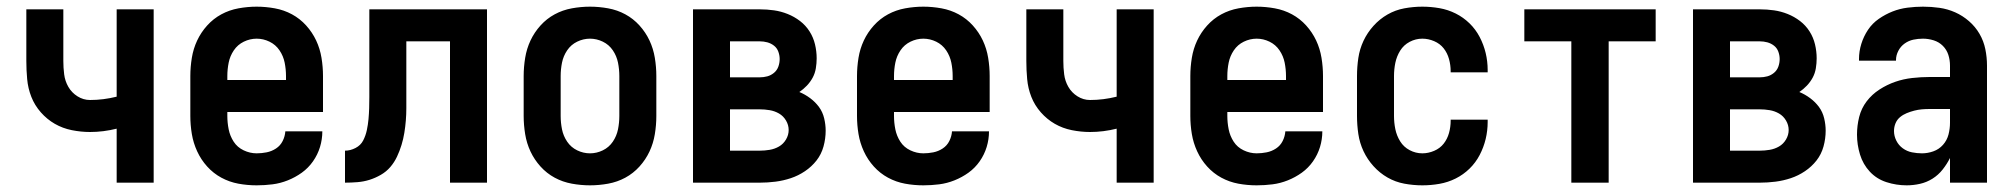

<svg xmlns="http://www.w3.org/2000/svg" viewBox="-20 -548 6040 576"><path d="M330 0V-162Q310 -157 290 -154.5Q270 -152 250 -152Q223 -152 195.5 -157.5Q168 -163 144.5 -176.5Q121 -190 102.5 -211Q84 -232 74 -257.5Q64 -283 61.5 -310.5Q59 -338 59 -365V-520H170V-365Q170 -345 172.5 -325Q175 -305 185 -287.5Q195 -270 212.5 -259Q230 -248 250 -248Q270 -248 290 -250.5Q310 -253 330 -258V-520H441V0Z M750 8Q722 8 695 3Q668 -2 644 -15Q620 -28 601.5 -48.5Q583 -69 571.5 -94Q560 -119 555.5 -146Q551 -173 551 -200V-320Q551 -347 555.5 -374.5Q560 -402 571.5 -426.5Q583 -451 601.5 -471.5Q620 -492 644 -505Q668 -518 695.5 -523Q723 -528 750 -528Q777 -528 804.5 -523Q832 -518 856 -505Q880 -492 898.5 -471.5Q917 -451 928.5 -426.5Q940 -402 944.5 -374.5Q949 -347 949 -320V-212H662V-200Q662 -180 666 -160Q670 -140 681 -123Q692 -106 711 -97Q730 -88 750 -88Q765 -88 780 -91Q795 -94 808 -102.5Q821 -111 828 -125Q835 -139 836 -154H947Q947 -130 940 -107Q933 -84 919 -64Q905 -44 885.5 -30Q866 -16 843.5 -7Q821 2 797.5 5Q774 8 750 8ZM662 -308H838V-320Q838 -340 834 -360Q830 -380 818.5 -397Q807 -414 788.5 -423Q770 -432 750 -432Q730 -432 711.5 -423Q693 -414 681.5 -397Q670 -380 666 -360Q662 -340 662 -320Z M1015 0V-96Q1031 -96 1046.5 -104Q1062 -112 1069.5 -126.5Q1077 -141 1080.5 -157.5Q1084 -174 1085.5 -190.5Q1087 -207 1087.5 -223.5Q1088 -240 1088 -257V-520H1441V0H1330V-424H1199V-261Q1199 -242 1199 -223.5Q1199 -205 1197.5 -186.5Q1196 -168 1193 -149.5Q1190 -131 1184.5 -113Q1179 -95 1171 -78Q1163 -61 1151 -47Q1139 -33 1122.5 -23.5Q1106 -14 1088.5 -8.5Q1071 -3 1052 -1.5Q1033 0 1015 0Z M1750 8Q1723 8 1695.5 3Q1668 -2 1644 -15Q1620 -28 1601.5 -48.5Q1583 -69 1571.5 -93.5Q1560 -118 1555.5 -145.5Q1551 -173 1551 -200V-320Q1551 -347 1555.5 -374.5Q1560 -402 1571.5 -426.5Q1583 -451 1601.5 -471.5Q1620 -492 1644 -505Q1668 -518 1695.5 -523Q1723 -528 1750 -528Q1777 -528 1804.5 -523Q1832 -518 1856 -505Q1880 -492 1898.5 -471.5Q1917 -451 1928.5 -426.5Q1940 -402 1944.5 -374.5Q1949 -347 1949 -320V-200Q1949 -173 1944.5 -145.5Q1940 -118 1928.5 -93.5Q1917 -69 1898.5 -48.5Q1880 -28 1856 -15Q1832 -2 1804.5 3Q1777 8 1750 8ZM1750 -88Q1770 -88 1788.5 -97Q1807 -106 1818.5 -123Q1830 -140 1834 -160Q1838 -180 1838 -200V-320Q1838 -340 1834 -360Q1830 -380 1818.5 -397Q1807 -414 1788.5 -423Q1770 -432 1750 -432Q1730 -432 1711.5 -423Q1693 -414 1681.5 -397Q1670 -380 1666 -360Q1662 -340 1662 -320V-200Q1662 -180 1666 -160Q1670 -140 1681.5 -123Q1693 -106 1711.5 -97Q1730 -88 1750 -88Z M2059 0V-520H2259Q2281 -520 2302 -517Q2323 -514 2343 -506Q2363 -498 2380 -485Q2397 -472 2408.5 -454Q2420 -436 2425 -415Q2430 -394 2430 -373Q2430 -358 2427.5 -343Q2425 -328 2418 -315Q2411 -302 2400.5 -291Q2390 -280 2378 -272Q2395 -265 2410.5 -253.5Q2426 -242 2437 -227Q2448 -212 2452.5 -193Q2457 -174 2457 -156Q2457 -132 2450.5 -108.5Q2444 -85 2429.5 -66.5Q2415 -48 2395 -34.5Q2375 -21 2352.5 -13.5Q2330 -6 2306.5 -3Q2283 0 2259 0ZM2170 -316H2259Q2271 -316 2282 -319Q2293 -322 2302 -329.5Q2311 -337 2315 -348Q2319 -359 2319 -371Q2319 -382 2315 -393Q2311 -404 2302 -411Q2293 -418 2282 -421Q2271 -424 2259 -424H2170ZM2170 -96H2259Q2274 -96 2289 -98.5Q2304 -101 2317 -108.5Q2330 -116 2338 -129.5Q2346 -143 2346 -158Q2346 -173 2338 -186.5Q2330 -200 2317 -207.5Q2304 -215 2289 -217.5Q2274 -220 2259 -220H2170Z M2750 8Q2722 8 2695 3Q2668 -2 2644 -15Q2620 -28 2601.5 -48.5Q2583 -69 2571.5 -94Q2560 -119 2555.5 -146Q2551 -173 2551 -200V-320Q2551 -347 2555.5 -374.5Q2560 -402 2571.5 -426.5Q2583 -451 2601.5 -471.5Q2620 -492 2644 -505Q2668 -518 2695.5 -523Q2723 -528 2750 -528Q2777 -528 2804.5 -523Q2832 -518 2856 -505Q2880 -492 2898.5 -471.5Q2917 -451 2928.5 -426.5Q2940 -402 2944.5 -374.5Q2949 -347 2949 -320V-212H2662V-200Q2662 -180 2666 -160Q2670 -140 2681 -123Q2692 -106 2711 -97Q2730 -88 2750 -88Q2765 -88 2780 -91Q2795 -94 2808 -102.5Q2821 -111 2828 -125Q2835 -139 2836 -154H2947Q2947 -130 2940 -107Q2933 -84 2919 -64Q2905 -44 2885.5 -30Q2866 -16 2843.5 -7Q2821 2 2797.5 5Q2774 8 2750 8ZM2662 -308H2838V-320Q2838 -340 2834 -360Q2830 -380 2818.5 -397Q2807 -414 2788.5 -423Q2770 -432 2750 -432Q2730 -432 2711.5 -423Q2693 -414 2681.5 -397Q2670 -380 2666 -360Q2662 -340 2662 -320Z M3330 0V-162Q3310 -157 3290 -154.5Q3270 -152 3250 -152Q3223 -152 3195.5 -157.5Q3168 -163 3144.5 -176.5Q3121 -190 3102.5 -211Q3084 -232 3074 -257.5Q3064 -283 3061.5 -310.5Q3059 -338 3059 -365V-520H3170V-365Q3170 -345 3172.5 -325Q3175 -305 3185 -287.5Q3195 -270 3212.5 -259Q3230 -248 3250 -248Q3270 -248 3290 -250.5Q3310 -253 3330 -258V-520H3441V0Z M3750 8Q3722 8 3695 3Q3668 -2 3644 -15Q3620 -28 3601.5 -48.5Q3583 -69 3571.5 -94Q3560 -119 3555.5 -146Q3551 -173 3551 -200V-320Q3551 -347 3555.5 -374.5Q3560 -402 3571.5 -426.5Q3583 -451 3601.5 -471.5Q3620 -492 3644 -505Q3668 -518 3695.5 -523Q3723 -528 3750 -528Q3777 -528 3804.5 -523Q3832 -518 3856 -505Q3880 -492 3898.5 -471.5Q3917 -451 3928.5 -426.5Q3940 -402 3944.5 -374.5Q3949 -347 3949 -320V-212H3662V-200Q3662 -180 3666 -160Q3670 -140 3681 -123Q3692 -106 3711 -97Q3730 -88 3750 -88Q3765 -88 3780 -91Q3795 -94 3808 -102.5Q3821 -111 3828 -125Q3835 -139 3836 -154H3947Q3947 -130 3940 -107Q3933 -84 3919 -64Q3905 -44 3885.5 -30Q3866 -16 3843.5 -7Q3821 2 3797.5 5Q3774 8 3750 8ZM3662 -308H3838V-320Q3838 -340 3834 -360Q3830 -380 3818.5 -397Q3807 -414 3788.5 -423Q3770 -432 3750 -432Q3730 -432 3711.5 -423Q3693 -414 3681.5 -397Q3670 -380 3666 -360Q3662 -340 3662 -320Z M4247 8Q4220 8 4193 3Q4166 -2 4142.5 -15.5Q4119 -29 4100.5 -49.5Q4082 -70 4070.5 -94.5Q4059 -119 4055 -146Q4051 -173 4051 -200V-320Q4051 -347 4055 -374Q4059 -401 4070.5 -425.5Q4082 -450 4100.5 -470.5Q4119 -491 4142.5 -504.5Q4166 -518 4193 -523Q4220 -528 4247 -528Q4273 -528 4298.5 -523.5Q4324 -519 4347 -507.5Q4370 -496 4388.5 -478Q4407 -460 4419 -437Q4431 -414 4437 -389Q4443 -364 4443 -338V-331H4332V-334Q4332 -353 4327 -371Q4322 -389 4311 -403Q4300 -417 4282.5 -424.5Q4265 -432 4247 -432Q4227 -432 4209 -422.5Q4191 -413 4180.5 -396Q4170 -379 4166 -359.5Q4162 -340 4162 -320V-200Q4162 -180 4166 -160.5Q4170 -141 4180.5 -124Q4191 -107 4209 -97.5Q4227 -88 4247 -88Q4265 -88 4282.5 -95.5Q4300 -103 4311 -117Q4322 -131 4327 -149Q4332 -167 4332 -186V-189H4443V-182Q4443 -156 4437 -131Q4431 -106 4419 -83Q4407 -60 4388.5 -42Q4370 -24 4347 -12.5Q4324 -1 4298.5 3.5Q4273 8 4247 8Z M4694 0V-424H4553V-520H4947V-424H4806V0Z M5059 0V-520H5259Q5281 -520 5302 -517Q5323 -514 5343 -506Q5363 -498 5380 -485Q5397 -472 5408.5 -454Q5420 -436 5425 -415Q5430 -394 5430 -373Q5430 -358 5427.5 -343Q5425 -328 5418 -315Q5411 -302 5400.5 -291Q5390 -280 5378 -272Q5395 -265 5410.5 -253.5Q5426 -242 5437 -227Q5448 -212 5452.5 -193Q5457 -174 5457 -156Q5457 -132 5450.5 -108.5Q5444 -85 5429.5 -66.5Q5415 -48 5395 -34.5Q5375 -21 5352.5 -13.5Q5330 -6 5306.5 -3Q5283 0 5259 0ZM5170 -316H5259Q5271 -316 5282 -319Q5293 -322 5302 -329.5Q5311 -337 5315 -348Q5319 -359 5319 -371Q5319 -382 5315 -393Q5311 -404 5302 -411Q5293 -418 5282 -421Q5271 -424 5259 -424H5170ZM5170 -96H5259Q5274 -96 5289 -98.5Q5304 -101 5317 -108.5Q5330 -116 5338 -129.5Q5346 -143 5346 -158Q5346 -173 5338 -186.5Q5330 -200 5317 -207.5Q5304 -215 5289 -217.5Q5274 -220 5259 -220H5170Z M5700 8Q5669 8 5639.5 -1.5Q5610 -11 5589.5 -33Q5569 -55 5560 -84.5Q5551 -114 5551 -144Q5551 -171 5557.5 -197Q5564 -223 5580 -244Q5596 -265 5618.5 -279.5Q5641 -294 5665.5 -302.5Q5690 -311 5716.5 -314Q5743 -317 5769 -317H5830V-351Q5830 -368 5825 -383.5Q5820 -399 5808.5 -410.5Q5797 -422 5781 -427Q5765 -432 5749 -432Q5734 -432 5720 -429Q5706 -426 5694 -417.5Q5682 -409 5675 -395.5Q5668 -382 5668 -368V-366H5557V-371Q5557 -394 5564 -416.5Q5571 -439 5584 -458.5Q5597 -478 5616.5 -491.5Q5636 -505 5657.5 -513.5Q5679 -522 5702.5 -525Q5726 -528 5749 -528Q5774 -528 5798.5 -524.5Q5823 -521 5845.5 -511Q5868 -501 5887 -484.5Q5906 -468 5918.5 -446.5Q5931 -425 5936 -400.5Q5941 -376 5941 -351V0H5830V-74Q5821 -56 5808 -39.5Q5795 -23 5777.5 -12Q5760 -1 5740 3.5Q5720 8 5700 8ZM5746 -88Q5763 -88 5780 -94Q5797 -100 5809 -113.5Q5821 -127 5825.5 -144.5Q5830 -162 5830 -180V-221H5769Q5757 -221 5745.5 -220Q5734 -219 5722.5 -216Q5711 -213 5700 -208.5Q5689 -204 5680 -196.5Q5671 -189 5666.5 -178Q5662 -167 5662 -155Q5662 -140 5669 -126Q5676 -112 5688.5 -103Q5701 -94 5716 -91Q5731 -88 5746 -88Z"/></svg>

Font: Iosevka Custom
Style: Bold
Weight: 700
Monospace: yes
Designer: Belleve Invis
Foundry: Belleve Invis
Version: Version 30.3.3; ttfautohint (v1.8.3)